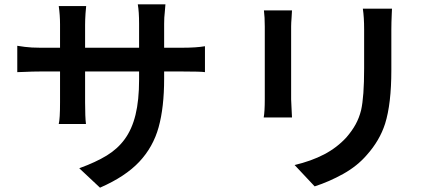

<svg xmlns="http://www.w3.org/2000/svg" viewBox="-20 -811 2040 889"><path d="M443 58 347 -32Q424 -60 474.5 -91Q525 -122 557 -166Q591 -212 607.5 -279.5Q624 -347 624 -442V-701Q624 -757 618 -791H746L743 -755Q740 -731 740 -701V-447Q740 -314 714.5 -222Q689 -130 624.5 -61.5Q560 7 443 58ZM376 -749Q374 -719 374 -697V-337Q374 -269 378 -237H252Q258 -261 258 -337V-698Q258 -741 252 -783H379ZM166 -590H824Q889 -590 929 -597V-477Q910 -480 825 -480H166Q131 -480 91 -478Q78 -477 60 -477V-599Q64 -598 94.5 -594Q125 -590 166 -590Z M1794 -749Q1792 -705 1792 -675V-487Q1792 -330 1763 -238Q1738 -160 1678 -93Q1634 -42 1569.5 -6Q1505 30 1437 52L1344 -47Q1421 -65 1480.5 -96Q1540 -127 1584 -175Q1610 -205 1626.5 -235Q1643 -265 1652 -301Q1666 -363 1666 -494V-675Q1666 -731 1660 -771H1795ZM1330 -728Q1328 -704 1328 -688V-653V-595V-524V-453V-391V-351Q1328 -340 1330 -308L1332 -267H1201Q1206 -295 1206 -352V-392V-453V-525V-595V-653V-688Q1206 -732 1202 -763H1332Z"/></svg>

Font: Merged Yaku Han JP SemiBold
Style: Regular
Weight: 600
Designer: Ryoko NISHIZUKA 西塚涼子 (kana, bopomofo & ideographs); Paul D. Hunt (Latin, Greek & Cyrillic); Sandoll Communications 산돌커뮤니
Foundry: Adobe
Version: Version 2.004